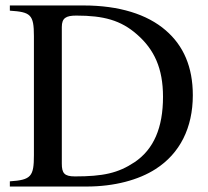

<svg xmlns="http://www.w3.org/2000/svg" viewBox="-20 -682 762 702"><path d="M16 -662V-643C92 -638 104 -629 104 -550V-115C104 -37 94 -24 16 -19V0H297C398 0 487 -24 549 -64C638 -121 685 -215 685 -334C685 -437 651 -515 586 -571C518 -630 415 -662 286 -662ZM206 -583C206 -616 221 -625 259 -625C359 -625 422 -608 481 -556C544 -501 576 -432 576 -328C576 -215 542 -136 472 -89C412 -49 357 -37 254 -37C215 -37 206 -49 206 -84Z"/></svg>

Font: XITS Math
Style: Regular
Weight: 400
Designer: MicroPress Inc., with final additions and corrections provided by Coen Hoffman, Elsevier (retired)
Version: Version 1.108